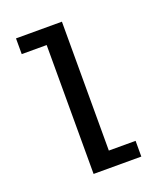

<svg xmlns="http://www.w3.org/2000/svg" viewBox="-145 -899 861 998"><g transform="rotate(-20 285.0 -400.0)"><path d="M315.5 -87H463.5V0H199.5V-713H61.5V-800H315.5Z"/></g></svg>

Font: League Mono Narrow Medium
Style: Regular
Weight: 500
Width: 3
Designer: Tyler Finck
Foundry: The League of Moveable Type / Tyler Finck
Version: Version 2.210